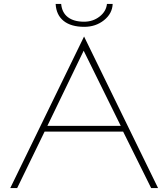

<svg xmlns="http://www.w3.org/2000/svg" viewBox="-20 -953 853 973"><path d="M781 0H746L604 -286H206L67 0H32L406 -768ZM592 -315 404 -696 220 -315ZM262 -933H290Q294 -889 324 -866Q354 -843 406 -843Q451 -843 484.5 -869Q518 -895 522 -933H551Q549 -884 507 -850.5Q465 -817 407 -817Q340 -817 302.5 -847Q265 -877 262 -933Z"/></svg>

Font: Poiret One
Style: Regular
Weight: 400
Designer: Denis Masharov (denis.masharov@gmail.com), Cyreal (Charset Expansion)
Foundry: Denis Masharov
Version: Version 1.101